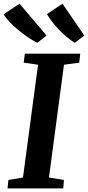

<svg xmlns="http://www.w3.org/2000/svg" viewBox="-46 -1039 486 1059"><path d="M-4.2 0 0.2 -46.4 80.7 -59.8 163.8 -682 84.7 -693.4 91.1 -743H396.5L391 -693.4L306.9 -682L224.1 -59.8L306.6 -46.4L302.9 0ZM419.2 -842.9 366.3 -802.8Q342.3 -818.1 319.8 -837Q297.3 -856 277.6 -876.8Q257.9 -897.7 241.4 -919.1Q225 -940.5 212.8 -960.9L298.5 -1018.6ZM210.9 -842.9 159.9 -802.8Q134.7 -815.6 107.4 -834Q80 -852.4 54 -874.2Q28 -895.9 7 -918Q-14 -940.2 -26.4 -960.2L61.8 -1018.6Z"/></svg>

Font: Merriweather Light
Style: Italic
Weight: 300
Italic angle: -7.8°
Designer: Eben Sorkin
Foundry: Eben Sorkin
Version: Version 2.101